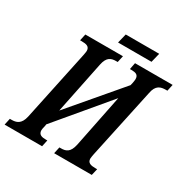

<svg xmlns="http://www.w3.org/2000/svg" viewBox="-204 -997 1129 1158"><g transform="rotate(30 361.0 -418.0)"><path d="M327 -771H560L576 -836H343ZM-18 0H243L253 -46H243C215 -46 191 -51 191 -82C191 -88 193 -98 197 -114L199 -127L496 -481L422 -114C409 -54 381 -46 347 -46H337L327 0H589L600 -46H589C556 -46 532 -51 532 -82C532 -88 535 -102 537 -114L641 -600C652 -660 684 -668 720 -668H730L740 -714H478L469 -668H479C508 -668 529 -663 529 -632C529 -626 527 -612 525 -603L521 -586L225 -238L299 -600C311 -660 340 -668 374 -668H384L394 -714H132L122 -668H132C166 -668 189 -663 189 -632C189 -626 187 -616 184 -600L81 -113C68 -54 36 -46 3 -46H-8Z"/></g></svg>

Font: Noto Serif Condensed Semi
Style: Italic
Weight: 600
Width: 3
Italic angle: -12°
Designer: Monotype Design Team
Foundry: Monotype Imaging Inc.
Version: Version 1.901